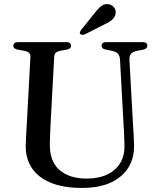

<svg xmlns="http://www.w3.org/2000/svg" viewBox="-20 -907 781 944"><path d="M587.5 -294.5 570 -614Q569 -632.5 560 -642.8Q551 -653 531 -657L502.5 -662.5Q489 -665.5 484.2 -670.2Q479.5 -675 479.5 -682.5Q479.5 -690.5 485.5 -695.2Q491.5 -700 502.5 -700H681Q692.5 -700 698.5 -695.2Q704.5 -690.5 704.5 -682.5Q704.5 -675 699.2 -670Q694 -665 681 -662L655 -657.5Q631.5 -653 623.2 -641.2Q615 -629.5 616.5 -611.5L634 -294Q636 -269 637.2 -244.8Q638.5 -220.5 639 -194.5Q641 -133.5 612.8 -85.8Q584.5 -38 527 -10.5Q469.5 17 382.5 17Q290.5 17 228.5 -9Q166.5 -35 135.8 -82.2Q105 -129.5 106.5 -193Q107 -206 108 -226.8Q109 -247.5 110.2 -271.8Q111.5 -296 113 -321L129.5 -626.5Q130.5 -640 122.5 -647.2Q114.5 -654.5 97.5 -657.5L69 -662.5Q45.5 -667 45.5 -682Q45.5 -690.5 51.8 -695.2Q58 -700 69.5 -700H305.5Q317 -700 323.2 -695.2Q329.5 -690.5 329.5 -682Q329.5 -675 324.2 -670Q319 -665 306 -662.5L277 -657.5Q261.5 -654.5 254.5 -647.8Q247.5 -641 246.5 -627L230 -323Q228 -286.5 226.8 -256.8Q225.5 -227 225 -202.5Q223 -115 271.5 -72Q320 -29 406 -29Q465 -29 507.2 -49Q549.5 -69 571.5 -106Q593.5 -143 592 -194.5Q591 -228.5 590 -251.8Q589 -275 587.5 -294.5ZM445 -842.5Q462.5 -865.5 479 -878Q495.5 -890.5 516.5 -885.5Q534.5 -881.5 543 -867.2Q551.5 -853 548 -838Q544 -820 529.8 -808.5Q515.5 -797 492.5 -786.5L396 -737.5Q391 -735.5 384.8 -735.8Q378.5 -736 375 -740Q371 -744.5 373 -749.5Q375 -754.5 378.5 -759.5Z"/></svg>

Font: Fraunces 18pt
Style: Regular
Weight: 400
Version: Version 1.000;[b76b70a41]